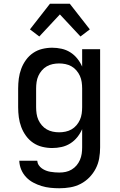

<svg xmlns="http://www.w3.org/2000/svg" viewBox="-20 -783 640 1026"><path d="M297 223Q273 223 249 220.5Q225 218 202 211Q179 204 157.5 192.5Q136 181 119.5 163.5Q103 146 93.5 123.5Q84 101 83 76H179Q180 89 187 99.5Q194 110 204 117Q214 124 225.5 128.5Q237 133 249 135Q261 137 273 138Q285 139 297 139Q315 139 331.5 135.5Q348 132 363 123Q378 114 389 101Q400 88 407 72Q414 56 416.5 39Q419 22 419 5V-93Q409 -70 393 -50Q377 -30 355.5 -16.5Q334 -3 309 2.5Q284 8 259 8Q232 8 205.5 1.5Q179 -5 157 -20Q135 -35 119 -57Q103 -79 93.5 -104.5Q84 -130 80.5 -156.5Q77 -183 77 -210V-310Q77 -337 80.5 -363.5Q84 -390 93.5 -415.5Q103 -441 119 -463Q135 -485 157 -500Q179 -515 205.5 -521.5Q232 -528 259 -528Q284 -528 309 -522.5Q334 -517 355.5 -503.5Q377 -490 393 -470Q409 -450 419 -427V-520H515V5Q515 34 510 63Q505 92 491.5 118Q478 144 457.5 165Q437 186 411 199.5Q385 213 356 218Q327 223 297 223ZM296 -76Q313 -76 330 -79.5Q347 -83 362 -91.5Q377 -100 388.5 -113.5Q400 -127 407 -142.5Q414 -158 416.5 -175.5Q419 -193 419 -210V-310Q419 -327 416.5 -344.5Q414 -362 407 -377.5Q400 -393 388.5 -406.5Q377 -420 362 -428.5Q347 -437 330 -440.5Q313 -444 296 -444Q279 -444 262 -440.5Q245 -437 230 -428.5Q215 -420 203.5 -406.5Q192 -393 185 -377.5Q178 -362 175.5 -344.5Q173 -327 173 -310V-210Q173 -193 175.5 -175.5Q178 -158 185 -142.5Q192 -127 203.5 -113.5Q215 -100 230 -91.5Q245 -83 262 -79.5Q279 -76 296 -76ZM190 -588 140 -626 247 -763H353L460 -626L410 -588L300 -706Z"/></svg>

Font: Iosevka Fixed Curly Md Ex
Style: Regular
Weight: 500
Width: 7
Monospace: yes
Designer: Belleve Invis
Foundry: Belleve Invis
Version: Version 30.1.2